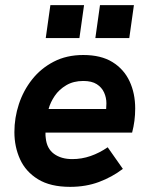

<svg xmlns="http://www.w3.org/2000/svg" viewBox="-20 -717 583 747"><path d="M253 10Q176 10 128 -19.5Q80 -49 58 -97.5Q36 -146 36 -203Q36 -259 53.5 -312Q71 -365 105 -408Q139 -451 189 -477Q239 -503 304 -503Q373 -503 417.5 -475.5Q462 -448 484 -401Q506 -354 506 -295Q506 -270 503 -247Q500 -224 494 -201H157Q157 -195 157 -190Q157 -185 158 -180Q162 -139 190 -118.5Q218 -98 261 -98Q298 -98 332.5 -110Q367 -122 399 -144L458 -60Q416 -28 365 -9Q314 10 253 10ZM389 -270Q392 -283 393 -293Q394 -303 394 -315Q394 -337 385 -357Q376 -377 356.5 -389.5Q337 -402 304 -402Q266 -402 238 -385.5Q210 -369 193 -344Q176 -319 169 -293H430ZM351 -569 369 -697H501L483 -569ZM158 -569 176 -697H307L289 -569Z"/></svg>

Font: Hanken Grotesk
Style: Bold Italic
Weight: 700
Italic angle: -8°
Designer: Alfredo Marco Pradil
Foundry: Hanken Design Co.
Version: Version 3.013